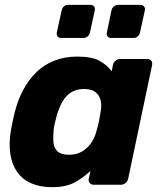

<svg xmlns="http://www.w3.org/2000/svg" viewBox="-20 -764 666 794"><path d="M195 10Q147 10 110.5 -5.5Q74 -21 52 -51.5Q30 -82 23 -125.5Q16 -169 25 -225Q29 -245 32 -260.5Q35 -276 40 -296Q53 -349 76 -392Q99 -435 131 -466Q163 -497 205.5 -513.5Q248 -530 299 -530Q360 -530 391.5 -512.5Q423 -495 442 -469L447 -495Q449 -506 457.5 -513Q466 -520 477 -520H589Q600 -520 605.5 -513Q611 -506 609 -495L510 -25Q508 -15 499.5 -7.5Q491 0 480 0H367Q357 0 351 -7.5Q345 -15 347 -25L354 -57Q323 -28 287.5 -9Q252 10 195 10ZM265 -124Q298 -124 321 -138.5Q344 -153 359 -176Q374 -199 380 -226Q386 -246 389.5 -264Q393 -282 396 -301Q401 -326 396.5 -347.5Q392 -369 375.5 -382.5Q359 -396 328 -396Q296 -396 274 -382Q252 -368 238.5 -344Q225 -320 216 -291Q212 -276 208 -260Q204 -244 202 -229Q199 -200 201 -176Q203 -152 218 -138Q233 -124 265 -124ZM440 -607Q430 -607 425 -613.5Q420 -620 422 -630L441 -721Q443 -731 451 -737.5Q459 -744 469 -744H560Q570 -744 575.5 -737.5Q581 -731 579 -721L559 -630Q557 -620 549.5 -613.5Q542 -607 532 -607ZM233 -607Q223 -607 218 -613.5Q213 -620 215 -630L235 -721Q237 -731 244.5 -737.5Q252 -744 262 -744H354Q364 -744 369 -737.5Q374 -731 372 -721L352 -630Q350 -620 342.5 -613.5Q335 -607 325 -607Z"/></svg>

Font: Rubik Light
Style: Bold Italic
Weight: 700
Italic angle: -12°
Version: Version 2.104